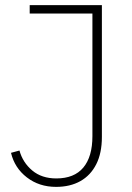

<svg xmlns="http://www.w3.org/2000/svg" viewBox="-20 -718 515 750"><path d="M96 -698H378V-183Q378 -120 356 -76.5Q334 -33 294 -10.5Q254 12 199 12Q133 12 85 -25Q37 -62 23 -121L56 -130Q69 -83 106 -52Q143 -21 200 -21Q270 -21 305.5 -63.5Q341 -106 341 -186V-665H96Z"/></svg>

Font: IBM Plex Sans ExtraLight
Style: Regular
Weight: 250
Designer: Mike Abbink, Paul van der Laan, Pieter van Rosmalen
Foundry: Bold Monday
Version: Version 3.201